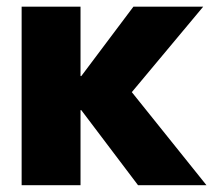

<svg xmlns="http://www.w3.org/2000/svg" viewBox="-20 -547 630 567"><path d="M43.9 0V-527.3H217.8V-322.3H253.9L200.2 -295.9L374 -527.3H580.1L328.1 -225.6V-326.2L589.8 0H387.7L200.2 -248L253.9 -221.7H217.8V0Z"/></svg>

Font: Reddit Sans Black
Style: Regular
Weight: 900
Version: Version 1.014